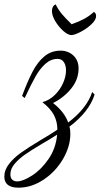

<svg xmlns="http://www.w3.org/2000/svg" viewBox="-91 -587 464 887"><path d="M-71 229Q-71 198 -49 170Q-27 142 6 118.5Q39 95 97 60Q139 36 174 12Q174 -25 158.5 -55Q143 -85 105 -115Q138 -124 163 -149Q188 -174 201 -204.5Q214 -235 214 -262Q214 -285 204 -300Q194 -315 175 -315Q144 -315 118.5 -292Q93 -269 73 -233.5Q53 -198 23 -134L11 -144Q37 -213 60 -257Q83 -301 114.5 -327Q146 -353 189 -353Q224 -353 248 -330.5Q272 -308 272 -271Q272 -220 238 -178Q204 -136 154 -111Q206 -71 224 -21Q310 -86 335 -162L346 -150Q321 -71 230 -2Q234 11 234 31Q234 90 199.5 148.5Q165 207 109.5 243.5Q54 280 -5 280Q-71 280 -71 229ZM173 35Q129 63 107 75Q53 107 24.5 127Q-4 147 -23.5 170Q-43 193 -43 218Q-43 235 -34.5 243Q-26 251 -12 251Q15 251 57 224Q99 197 133 148Q167 99 173 35ZM149 -536Q149 -559 166 -567Q179 -541 196 -521Q213 -501 240 -475Q274 -487 298 -500Q322 -513 343 -532Q353 -526 353 -513Q353 -495 331 -474.5Q309 -454 281 -439.5Q253 -425 239 -425Q223 -425 201.5 -444Q180 -463 164.5 -489Q149 -515 149 -536Z"/></svg>

Font: Dancing Script
Style: Regular
Weight: 400
Designer: Pablo Impallari
Foundry: Pablo Impallari
Version: Version 2.000